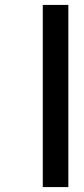

<svg xmlns="http://www.w3.org/2000/svg" viewBox="-20 -761 340 781"><path d="M258 0H154V-741H258Z"/></svg>

Font: SVN-Poppins Medium
Style: Regular
Weight: 500
Designer: Ninad Kale (Devanagari), Jonny Pinhorn (Latin)
Foundry: Indian Type Foundry
Version: Version 3.002 2017; ttfautohint (v1.8.3)